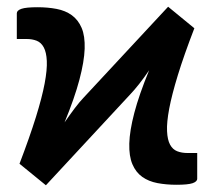

<svg xmlns="http://www.w3.org/2000/svg" viewBox="-20 -542 636 571"><path d="M566.5 -87V-10.5Q566.5 -2 552.8 2.8Q539 7.5 505 7.5Q474.5 7.5 448.2 2.5Q422 -2.5 403 -16Q384 -29.5 373.8 -53.5Q363.5 -77.5 364.5 -115.2Q365.5 -153 379.5 -206.5Q393.5 -260 423.5 -333Q408.5 -311 393.8 -292.2Q379 -273.5 367 -261L116.5 9L38 -55Q68.5 -135 86.8 -193.8Q105 -252.5 112.8 -293.8Q120.5 -335 119.2 -360.8Q118 -386.5 110.2 -401Q102.5 -415.5 89.2 -420.8Q76 -426 59.5 -426H30V-502.5Q30 -511 43.8 -515.8Q57.5 -520.5 91.5 -520.5Q122 -520.5 148.2 -515.5Q174.5 -510.5 193.5 -496.8Q212.5 -483 222.8 -459Q233 -435 231.8 -397Q230.5 -359 216.2 -305Q202 -251 172 -178Q187.5 -200.5 202.2 -220Q217 -239.5 229 -252L480 -522L558 -458Q527 -377.5 509 -318.8Q491 -260 483.2 -218.8Q475.5 -177.5 476.8 -151.8Q478 -126 485.8 -111.8Q493.5 -97.5 507 -92.2Q520.5 -87 537 -87Z"/></svg>

Font: Lato 2
Style: Bold
Weight: 700
Designer: Lukasz Dziedzic with Adam Twardoch and Botio Nikoltchev
Foundry: tyPoland Lukasz Dziedzic
Version: Version 2.015; 2015-08-06; http://www.latofonts.com/